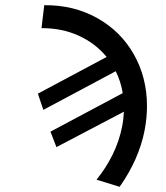

<svg xmlns="http://www.w3.org/2000/svg" viewBox="-20 -712 640 740"><path d="M546.5 -302.5Q546.5 -258 537.5 -210.5Q526.5 -153.5 501.8 -98Q477 -42.5 441 8L352 -19.5Q389 -65 414.2 -116.5Q439.5 -168 450.5 -223.5Q456 -250.5 457.5 -281.5L197.5 -145L174.5 -204.5L453 -353Q445.5 -399 426 -437.5L147 -288.5L126 -351L391 -492.5Q348 -545 283.2 -574.5Q218.5 -604 140 -603.5L150.5 -692Q264.5 -693 355 -642.2Q445.5 -591.5 496 -502.2Q546.5 -413 546.5 -302.5Z"/></svg>

Font: JuliaMono Medium
Style: Italic
Weight: 500
Italic angle: -9°
Monospace: yes
Designer: cormullion
Foundry: corm
Version: Version 0.054; ttfautohint (v1.8.4)